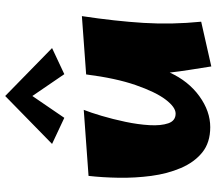

<svg xmlns="http://www.w3.org/2000/svg" viewBox="-66 -726 814 721"><g transform="rotate(-90 340.5 -365.0)"><path d="M224 18Q166 18 129 -12Q92 -42 70.5 -92.5Q49 -143 41 -203.5Q33 -264 34 -325.5Q35 -387 41 -439L289 -457Q279 -432 266.5 -390Q254 -348 244 -300.5Q234 -253 231.5 -210Q229 -167 238.5 -139.5Q248 -112 275 -112Q299 -112 327.5 -149.5Q356 -187 382 -262Q408 -337 422 -448L641 -464Q622 -338 615.5 -232Q609 -126 620 -16L452 22Q445 -22 439 -60.5Q433 -99 429 -134Q397 -64 340.5 -23Q284 18 224 18ZM259 -530 161 -576 341 -752 521 -576 423 -530 341 -650Z"/></g></svg>

Font: Marhey ExtraBold
Style: Regular
Weight: 800
Designer: Nur Syamsi & Bustanul Arifin
Foundry: Namelatype
Version: Version 1.000; ttfautohint (v1.8.4.7-5d5b)